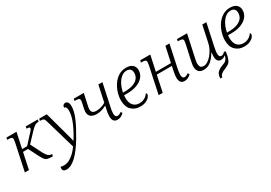

<svg xmlns="http://www.w3.org/2000/svg" viewBox="24 -1453 3685 2610"><g transform="rotate(-30 1866.0 -148.0)"><path d="M44 0 133 -420Q139 -452 139 -466Q139 -491 121.5 -497.5Q104 -504 72 -504H57L64 -536H222L170 -294H249L355 -410Q392 -448 401.5 -462.5Q411 -477 411 -486Q411 -495 400 -499.5Q389 -504 361 -504L367 -536H557L550 -504Q514 -504 489 -488Q464 -472 425 -431L295 -293L383 -120Q406 -76 428.5 -54Q451 -32 487 -32H490L484 0H471Q427 0 401.5 -7Q376 -14 358.5 -36Q341 -58 318 -103L241 -255H162L108 0Z M558 250Q527 250 512.5 237Q498 224 498 202Q498 189 503 176Q515 179 527 181Q539 183 553 183Q599 183 641.5 160.5Q684 138 721 101.5Q758 65 788 22L652 -447Q642 -484 629 -494Q616 -504 586 -504H571L578 -536H697L791 -193Q804 -144 814 -109Q824 -74 831 -41Q900 -151 942 -250.5Q984 -350 984 -429Q984 -495 946 -495Q946 -520 959.5 -533Q973 -546 991 -546Q1015 -546 1029.5 -525Q1044 -504 1044 -462Q1044 -386 1001 -285Q958 -184 877 -48Q699 250 558 250Z M1288 -198Q1235 -198 1201 -222.5Q1167 -247 1167 -302Q1167 -317 1171.5 -340.5Q1176 -364 1184 -397Q1191 -429 1193.5 -443Q1196 -457 1196 -466Q1196 -491 1178 -497.5Q1160 -504 1128 -504H1114L1121 -536H1278L1244 -380Q1238 -352 1234.5 -333.5Q1231 -315 1231 -304Q1231 -239 1306 -239Q1346 -239 1381.5 -249.5Q1417 -260 1452 -280L1507 -536H1571L1499 -200Q1492 -171 1487.5 -143Q1483 -115 1483 -93Q1483 -66 1492.5 -51Q1502 -36 1523 -36Q1548 -36 1582 -61L1598 -37Q1575 -15 1550.5 -2.5Q1526 10 1495 10Q1419 10 1419 -86Q1419 -109 1423 -136.5Q1427 -164 1434 -195L1444 -242Q1411 -223 1371 -210.5Q1331 -198 1288 -198Z M1852 10Q1771 10 1717.5 -41.5Q1664 -93 1664 -196Q1664 -251 1682.5 -312Q1701 -373 1736.5 -426Q1772 -479 1824.5 -512.5Q1877 -546 1946 -546Q2009 -546 2044 -515.5Q2079 -485 2079 -433Q2079 -376 2044 -331Q2009 -286 1942.5 -260Q1876 -234 1783 -234H1737Q1735 -223 1734.5 -212.5Q1734 -202 1734 -192Q1734 -115 1769.5 -75Q1805 -35 1868 -35Q1913 -35 1949.5 -56.5Q1986 -78 2006 -110Q2018 -104 2018 -88Q2018 -70 1999.5 -47Q1981 -24 1944 -7Q1907 10 1852 10ZM1742 -273H1775Q1886 -273 1947.5 -315Q2009 -357 2009 -431Q2009 -468 1989.5 -488Q1970 -508 1931 -508Q1894 -508 1862.5 -487.5Q1831 -467 1806.5 -433Q1782 -399 1765.5 -357Q1749 -315 1742 -273Z M2548 10Q2471 10 2471 -86Q2471 -109 2475.5 -136.5Q2480 -164 2486 -195L2499 -255H2262L2208 0H2144L2233 -420Q2239 -452 2239 -466Q2239 -491 2221.5 -497.5Q2204 -504 2172 -504H2157L2164 -536H2322L2270 -294H2507L2559 -536H2623L2551 -200Q2545 -171 2540.5 -143Q2536 -115 2536 -93Q2536 -66 2545.5 -51Q2555 -36 2575 -36Q2601 -36 2635 -61L2651 -37Q2628 -15 2603.5 -2.5Q2579 10 2548 10Z M2853 9Q2794 9 2770 -22.5Q2746 -54 2746 -97Q2746 -118 2752 -147.5Q2758 -177 2764 -208L2809 -412Q2812 -427 2814.5 -443Q2817 -459 2817 -466Q2817 -491 2799 -497.5Q2781 -504 2749 -504H2735L2741 -536H2899L2831 -222Q2824 -192 2818 -159.5Q2812 -127 2812 -107Q2812 -79 2824.5 -58Q2837 -37 2877 -37Q2906 -37 2938 -57Q2970 -77 2999.5 -111.5Q3029 -146 3051.5 -189Q3074 -232 3083 -278L3138 -536H3202L3131 -207Q3125 -176 3119.5 -145.5Q3114 -115 3114 -92Q3114 -36 3151 -36Q3179 -36 3208 -67L3231 -61Q3229 -36 3224 -9Q3219 18 3209 44Q3201 68 3190 84.5Q3179 101 3160.5 113Q3142 125 3110 138Q3060 158 3039 177Q3018 196 3015 223H2984Q2984 169 3009.5 136.5Q3035 104 3101 80Q3139 67 3153.5 54.5Q3168 42 3179 23Q3184 13 3187.5 2Q3191 -9 3193 -21Q3178 -8 3160.5 0.5Q3143 9 3121 9Q3090 9 3071.5 -13Q3053 -35 3053 -76Q3053 -89 3054 -106.5Q3055 -124 3058 -143H3053Q3010 -70 2961 -30.5Q2912 9 2853 9Z M3484 10Q3403 10 3349.5 -41.5Q3296 -93 3296 -196Q3296 -251 3314.5 -312Q3333 -373 3368.5 -426Q3404 -479 3456.5 -512.5Q3509 -546 3578 -546Q3641 -546 3676 -515.5Q3711 -485 3711 -433Q3711 -376 3676 -331Q3641 -286 3574.5 -260Q3508 -234 3415 -234H3369Q3367 -223 3366.5 -212.5Q3366 -202 3366 -192Q3366 -115 3401.5 -75Q3437 -35 3500 -35Q3545 -35 3581.5 -56.5Q3618 -78 3638 -110Q3650 -104 3650 -88Q3650 -70 3631.5 -47Q3613 -24 3576 -7Q3539 10 3484 10ZM3374 -273H3407Q3518 -273 3579.5 -315Q3641 -357 3641 -431Q3641 -468 3621.5 -488Q3602 -508 3563 -508Q3526 -508 3494.5 -487.5Q3463 -467 3438.5 -433Q3414 -399 3397.5 -357Q3381 -315 3374 -273Z"/></g></svg>

Font: Noto Serif Light
Style: Italic
Weight: 300
Italic angle: -12°
Designer: Monotype Design Team
Foundry: Monotype Imaging Inc.
Version: Version 2.013